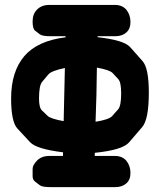

<svg xmlns="http://www.w3.org/2000/svg" viewBox="-20 -746 655 776"><path d="M128.9 -96.2Q111.8 -78.1 111.8 -63.5Q111.8 -48.8 111.8 -34.2Q111.8 -19.5 121.6 -12.2Q131.3 -4.9 140.9 2.7Q150.4 10.3 185.1 10.3H445.8Q474.1 10.3 491.2 -5.4Q507.8 -20.5 507.3 -48.3Q506.8 -75.7 491.2 -95.7Q474.6 -115.7 444.3 -115.7H362.8L363.3 -128.4Q475.1 -139.6 501.7 -170.7Q528.3 -201.7 554.9 -232.7Q581.5 -263.7 581.5 -372.1Q581.5 -470.2 556.4 -498.8Q531.2 -527.3 505.9 -555.7Q480.5 -584 374.5 -595.7V-599.6H445.8Q474.1 -599.6 491.2 -615.2Q507.8 -630.9 507.3 -658.7Q506.8 -686 491.2 -706.1Q474.6 -726.1 444.3 -726.1H179.2Q147.5 -726.1 128.9 -706.5Q111.8 -689 111.8 -659.2Q111.8 -629.9 121.6 -622.3Q131.3 -614.7 141.1 -607.2Q150.9 -599.6 185.1 -599.6H245.1V-595.2Q131.8 -581.5 78.1 -519Q24.9 -456.1 24.9 -348.1Q24.9 -253.9 50.5 -226.3Q76.2 -198.7 101.8 -171.1Q127.4 -143.6 234.9 -130.4L234.4 -115.7H179.2Q147.5 -115.7 128.9 -96.2ZM371.6 -472.7Q423.3 -463.4 435.1 -450.9Q446.8 -438.5 458.3 -425.8Q469.7 -413.1 469.7 -369.1Q469.7 -317.9 457.5 -304.2Q445.3 -290.5 432.9 -276.6Q420.4 -262.7 366.2 -253.9Q370.6 -362.3 371.6 -472.7ZM237.3 -256.3Q184.6 -266.1 172.9 -277.3Q161.1 -288.6 149.4 -299.8Q137.7 -311 137.7 -348.1Q137.7 -400.4 150.4 -415.3Q163.1 -430.2 175.5 -445.1Q188 -460 242.2 -471.2Z"/></svg>

Font: Comic Relief
Style: Bold
Weight: 700
Designer: Jeff Davis
Foundry: Loudifier
Version: Version 1.200; ttfautohint (v1.8.4.7-5d5b)